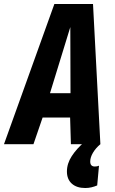

<svg xmlns="http://www.w3.org/2000/svg" viewBox="-57 -724 575 964"><path d="M-37 0 216 -704H410L447 0H299L295 -134H157L111 0ZM194 -256H297L296 -588ZM368 -12 447 0Q424 19 410 42.5Q396 66 396 87Q396 112 419 112Q431 112 440 108L431 207Q417 213 402 216.5Q387 220 371 220Q328 220 303.5 198Q279 176 279 137Q279 97 303.5 59.5Q328 22 368 -12Z"/></svg>

Font: Georama SemiCondensed
Style: Bold Italic
Weight: 700
Width: 4
Italic angle: -9°
Designer: Jean-Baptiste Levee
Foundry: Production Type
Version: Version 1.000